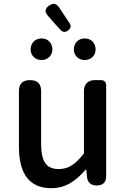

<svg xmlns="http://www.w3.org/2000/svg" viewBox="-20 -970 660 1004"><path d="M535 -275V-525C535 -541 525 -551 509 -551H477H474C441 -551 419 -529 419 -496V-168C374 -110 338 -86 287 -86C223 -86 195 -124 195 -218V-493C195 -532 176 -551 137 -551C98 -551 79 -532 79 -493V-204C79 -64 131 14 249 14C324 14 378 -25 428 -83H431L435 -44C438 -15 457 0 486 0C517 0 535 -16 535 -47ZM156 -753C146 -742 140 -728 140 -712C140 -680 164 -656 197 -656C230 -656 254 -680 254 -712C254 -728 248 -742 238 -753C228 -763 214 -769 197 -769C181 -769 166 -763 156 -753ZM313 -895 290 -930C275 -952 259 -956 237 -941C214 -925 212 -908 231 -887L258 -856L296 -814C307 -801 321 -800 335 -810C350 -821 354 -835 343 -850ZM382 -753C372 -742 366 -728 366 -712C366 -680 390 -656 423 -656C456 -656 480 -680 480 -712C480 -728 474 -742 464 -753C454 -763 440 -769 423 -769C407 -769 392 -763 382 -753Z"/></svg>

Font: GenSenRounded2 TW M
Style: Regular
Weight: 500
Version: Version 2.100;PS 2.1;hotconv 16.6.51;makeotf.lib2.5.65220 DE